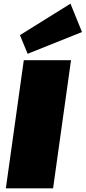

<svg xmlns="http://www.w3.org/2000/svg" viewBox="-20 -1029 468 1049"><path d="M368 -700 270 0H12L110 -700ZM428 -854 131 -735 89 -837 365 -1009Z"/></svg>

Font: Pathway Extreme 28pt Black
Style: Italic
Weight: 900
Italic angle: -8°
Designer: Eduardo Rodriguez Tunni
Foundry: Eduardo Rodriguez Tunni
Version: Version 1.001;gftools[0.9.26]